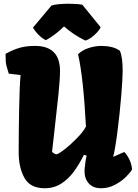

<svg xmlns="http://www.w3.org/2000/svg" viewBox="-20 -1004 744 1034"><path d="M27.3 -607.4Q18.6 -635.3 15.4 -647.2Q12.2 -659.2 11 -673.1Q9.8 -687 9.8 -713.9Q50.8 -736.8 86.7 -746.8Q122.6 -756.8 168 -756.8Q303.2 -756.8 303.2 -621.6Q303.2 -579.1 294.7 -495.6Q286.1 -412.1 272.5 -293.5Q264.2 -224.6 260.3 -186.5Q269.5 -176.3 282.2 -173.3Q289.1 -170.4 323 -196Q356.9 -221.7 392.3 -257.6Q427.7 -293.5 442.9 -322.3Q429.2 -585.9 400.4 -711.9Q422.4 -733.9 457.5 -745.4Q492.7 -756.8 525.9 -756.8Q554.2 -756.8 580.3 -750.7Q606.4 -744.6 625.5 -730.5Q640.6 -697.3 640.6 -621.6Q640.6 -579.6 632.6 -484.1Q624.5 -388.7 612.5 -295.2Q600.6 -201.7 589.4 -159.2L649.4 -185.5Q664.6 -169.9 676.3 -146.2Q688 -122.6 691.4 -92.3Q683.6 -76.7 659.2 -52.2Q634.8 -27.8 599.4 -9Q564 9.8 524.9 9.8Q481.4 9.8 458.3 -16.1Q435.1 -42 435.1 -82.5Q435.1 -92.3 439.2 -125Q443.4 -157.7 446.8 -165.5L432.1 -170.4Q405.8 -118.2 377.2 -79.1Q348.6 -40 309.6 -15.1Q270.5 9.8 220.7 9.8Q143.1 9.8 111.8 -45.7Q80.6 -101.1 80.6 -184.6Q80.6 -285.6 83 -415.5Q85.4 -545.4 90.8 -599.6ZM227.5 -787.6Q207.5 -796.4 188 -816.2Q168.5 -835.9 157.7 -855.5L256.8 -973.6Q267.1 -978.5 293.9 -981.2Q320.8 -983.9 347.7 -983.9Q368.7 -983.9 390.9 -982.4Q413.1 -981 423.3 -978.5L522 -857.4Q517.6 -846.2 503.7 -830.6Q489.7 -814.9 472.4 -802.2Q455.1 -789.6 439.5 -785.6Q375.5 -816.4 324.7 -861.8Q303.7 -839.8 277.3 -820.3Q251 -800.8 227.5 -787.6Z"/></svg>

Font: Kavoon
Style: Regular
Weight: 400
Designer: Viktoriya Grabowska
Foundry: Viktoriya Grabowska
Version: Version 1.004; ttfautohint (v1.4.1)